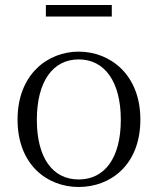

<svg xmlns="http://www.w3.org/2000/svg" viewBox="-20 -732 630 766"><path d="M294 14C421 14 540 -74 540 -255C540 -435 419 -526 294 -526C170 -526 50 -435 50 -255C50 -75 168 14 294 14ZM294 -16C191 -16 127 -101 127 -254C127 -407 191 -495 294 -495C397 -495 462 -407 462 -254C462 -101 397 -16 294 -16ZM163 -666H426V-712H163Z"/></svg>

Font: Noto Serif CJK KR Light
Style: Regular
Weight: 300
Designer: Ryoko NISHIZUKA 西塚涼子 (kana & ideographs); Frank Grießhammer (Latin, Greek & Cyrillic); Wenlong ZHANG 张文龙 (bopomofo); San
Foundry: Adobe
Version: Version 2.001;hotconv 1.1.0;makeotfexe 2.6.0